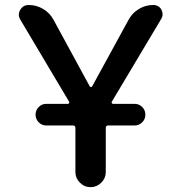

<svg xmlns="http://www.w3.org/2000/svg" viewBox="-20 -774 724 772"><path d="M166 -269.5Q148.4 -269.5 135.7 -282.2Q123 -294.9 123 -313Q123 -331.1 135.7 -343.8Q148.4 -356.4 166 -356.4H252.9Q255.9 -356.4 257.8 -359.4Q259.8 -362.3 257.8 -365.2L61.5 -695.3Q55.7 -705.1 55.7 -714.8Q55.7 -724.6 61.5 -734.4Q72.3 -753.9 95.7 -753.9Q127 -753.9 153.8 -737.8Q180.7 -721.7 195.3 -694.3L340.8 -426.8Q342.8 -423.8 345.7 -423.8Q348.6 -423.8 350.6 -426.8L498 -696.3Q512.7 -722.7 539.1 -738.3Q565.4 -753.9 595.7 -753.9Q618.2 -753.9 628.9 -735.4Q633.8 -725.6 633.8 -716.8Q633.8 -707 627.9 -697.3L429.7 -365.2Q427.7 -362.3 429.7 -359.4Q431.6 -356.4 434.6 -356.4H521.5Q539.1 -356.4 551.8 -343.8Q564.5 -331.1 564.5 -313Q564.5 -294.9 551.8 -282.2Q539.1 -269.5 521.5 -269.5H415Q405.3 -269.5 405.3 -259.8V-82Q405.3 -57.6 387.2 -39.6Q369.1 -21.5 344.2 -21.5Q319.3 -21.5 301.3 -39.6Q283.2 -57.6 283.2 -82V-259.8Q283.2 -269.5 273.4 -269.5Z"/></svg>

Font: Gen Jyuu GothicX Medium
Style: Regular
Weight: 500
Designer: Ryoko NISHIZUKA (kana &amp; ideographs); Paul D. Hunt (Latin, Greek &amp; Cyrillic); Wenlong ZHANG (bopomofo); Sandoll C
Version: Version 1.058.20140828